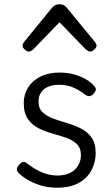

<svg xmlns="http://www.w3.org/2000/svg" viewBox="-20 -858 524 897"><path d="M246 19Q204 19 168 7.5Q132 -4 106 -20Q80 -36 65 -52Q58 -60 59 -69.5Q60 -79 71 -90Q80 -100 88 -101.5Q96 -103 106 -95Q140 -68 175.5 -53Q211 -38 249 -38Q282 -38 306 -49.5Q330 -61 344 -83Q358 -105 358 -133Q358 -167 338.5 -185.5Q319 -204 288.5 -214.5Q258 -225 224 -234.5Q190 -244 160 -259Q130 -274 110.5 -301.5Q91 -329 91 -377Q91 -417 111.5 -449.5Q132 -482 169.5 -500.5Q207 -519 257 -519Q296 -519 327.5 -510Q359 -501 382.5 -487Q406 -473 420 -456Q429 -447 427.5 -438Q426 -429 417 -420Q408 -410 399 -409Q390 -408 379 -415Q349 -438 320.5 -450Q292 -462 256 -462Q211 -462 185.5 -441Q160 -420 160 -384Q160 -351 179.5 -333Q199 -315 229 -304Q259 -293 293.5 -283Q328 -273 358.5 -257.5Q389 -242 408 -215Q427 -188 427 -142Q427 -101 408 -64Q389 -27 349 -4Q309 19 246 19ZM115 -617Q106 -617 95.5 -626.5Q85 -636 85 -645Q85 -648 86.5 -651Q88 -654 91 -660L223 -822Q229 -828 236.5 -833Q244 -838 258 -838Q272 -838 279.5 -833Q287 -828 292 -822L425 -660Q429 -654 430 -651Q431 -648 431 -645Q431 -636 420.5 -626.5Q410 -617 402 -617Q396 -617 391 -620Q386 -623 381 -627L258 -754L135 -627Q130 -623 125 -620Q120 -617 115 -617Z"/></svg>

Font: Playwrite CL Light
Style: Regular
Weight: 300
Designer: Veronika Burian, José Scaglione
Foundry: TypeTogether
Version: Version 1.002